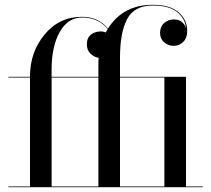

<svg xmlns="http://www.w3.org/2000/svg" viewBox="-20 -780 880 800"><path d="M15 -3H105V-457H15V-460H105V-462Q105 -563 166 -636.5Q227 -710 322 -710Q390 -710 430 -661Q492 -760 617 -760Q688 -760 724 -729Q760 -698 760 -651Q760 -622 743.5 -605.5Q727 -589 703 -589Q681 -589 664 -603.5Q647 -618 647 -643Q647 -669 664 -684Q681 -699 705 -699Q726 -699 739.5 -687Q753 -675 755 -660Q753 -701 719 -729Q685 -757 617 -757Q540 -757 510 -701Q480 -645 480 -540V-460H755V-3H825V0H15ZM390 -512Q390 -530 391 -539Q372 -542 357 -556.5Q342 -571 342 -595Q342 -622 358.5 -635.5Q375 -649 400 -649Q412 -649 421 -645Q424 -652 429 -659Q390 -707 322 -707Q263 -707 229 -647Q195 -587 195 -490V-460H390ZM195 -3H390V-457H195ZM665 -457H480V-3H665Z"/></svg>

Font: Bodoni* 72
Style: Regular
Weight: 400
Version: Version 1.003